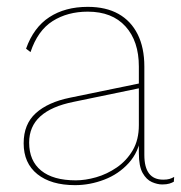

<svg xmlns="http://www.w3.org/2000/svg" viewBox="-20 -530 529 560"><path d="M385 -336Q385 -410 346 -453Q307 -496 236 -496Q177 -496 133.5 -468.5Q90 -441 69 -378L56 -388Q78 -450 124 -480Q170 -510 236 -510Q289 -510 325.5 -489.5Q362 -469 381.5 -430Q401 -391 401 -336V-78Q401 -6 456 -6Q467 -6 474 -8Q481 -10 488 -14L487 0Q482 3 474 5.5Q466 8 453 8Q439 8 423 1Q407 -6 396 -25.5Q385 -45 385 -84V-130L392 -136Q385 -87 355.5 -54.5Q326 -22 284 -6Q242 10 199 10Q129 10 89 -22Q49 -54 49 -112Q49 -168 84.5 -200Q120 -232 184 -245L388 -287V-273L195 -233Q130 -220 97.5 -190.5Q65 -161 65 -114Q65 -61 100 -32.5Q135 -4 201 -4Q229 -4 260.5 -13Q292 -22 320.5 -41.5Q349 -61 367 -91.5Q385 -122 385 -165Z"/></svg>

Font: Kantumruy Pro Thin
Style: Regular
Weight: 250
Version: Version 1.002